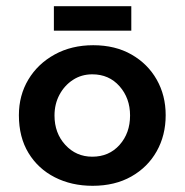

<svg xmlns="http://www.w3.org/2000/svg" viewBox="-20 -589 596 620"><path d="M41 -217Q41 -281 71.5 -332Q102 -383 156.5 -413Q211 -443 281 -443Q352 -443 404.5 -413Q457 -383 486 -332Q515 -281 515 -217Q515 -152 486 -100.5Q457 -49 404 -19Q351 11 279 11Q211 11 157 -16.5Q103 -44 72 -95Q41 -146 41 -217ZM156 -216Q156 -159 191 -121Q226 -83 278 -83Q332 -83 366 -121Q400 -159 400 -216Q400 -272 366 -310.5Q332 -349 278 -349Q243 -349 215.5 -331Q188 -313 172 -283Q156 -253 156 -216ZM154 -569H404V-490H154Z"/></svg>

Font: Reem Kufi Medium
Style: Regular
Weight: 500
Designer: Khaled Hosny
Version: Version 1.001